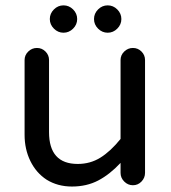

<svg xmlns="http://www.w3.org/2000/svg" viewBox="-20 -682 635 713"><path d="M153.3 -14.6Q114.3 -40 92.8 -84Q71.3 -127.9 71.3 -181.6V-459Q71.3 -477.5 85 -490.7Q98.6 -503.9 117.2 -503.9Q135.7 -503.9 148.9 -490.7Q162.1 -477.5 162.1 -459V-191.4Q162.1 -73.2 268.6 -73.2Q315.4 -73.2 353 -96.7Q390.6 -120.1 427.7 -166V-459Q427.7 -477.5 441.4 -490.7Q455.1 -503.9 473.6 -503.9Q492.2 -503.9 505.4 -490.7Q518.6 -477.5 518.6 -459V-40Q518.6 -21.5 505.4 -7.8Q492.2 5.9 473.6 5.9Q455.1 5.9 441.4 -7.8Q427.7 -21.5 427.7 -40V-77.1Q387.7 -34.2 344.7 -11.7Q301.8 10.7 247.1 10.7Q194.3 10.7 153.3 -14.6ZM165 -611.3Q165 -631.8 180.2 -647Q195.3 -662.1 215.8 -662.1Q236.3 -662.1 251.5 -647Q266.6 -631.8 266.6 -611.3Q266.6 -590.8 251.5 -575.7Q236.3 -560.5 215.8 -560.5Q195.3 -560.5 180.2 -575.7Q165 -590.8 165 -611.3ZM329.1 -611.3Q329.1 -631.8 344.2 -647Q359.4 -662.1 379.9 -662.1Q400.4 -662.1 415.5 -647Q430.7 -631.8 430.7 -611.3Q430.7 -590.8 415.5 -575.7Q400.4 -560.5 379.9 -560.5Q359.4 -560.5 344.2 -575.7Q329.1 -590.8 329.1 -611.3Z"/></svg>

Font: jf-openhuninn-2.1
Style: Regular
Weight: 400
Designer: [Kosugi Maru]
Designed by MOTOYA      

[Varela Round]
Joe Prince (Latin component); Avraham Cornfeld (Hebrew component)
Foundry: justfont Co., Ltd.
Version: 2.1